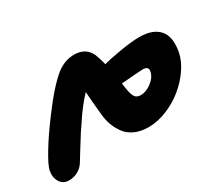

<svg xmlns="http://www.w3.org/2000/svg" viewBox="-106 -741 1115 981"><g transform="rotate(-30 451.0 -251.0)"><path d="M59.1 21Q24.4 21 7.3 -7.3Q-9.8 -35.6 -2 -73.2Q3.4 -100.1 42 -164.3Q80.6 -228.5 139.2 -307.1Q234.4 -436 298.8 -486.8Q347.2 -522.9 400.9 -522.9Q470.2 -522.9 496.1 -464.8Q509.3 -428.7 516.1 -399.9L520 -401.9Q553.7 -411.1 622.1 -422.6Q690.4 -434.1 733.9 -434.1Q815.4 -434.1 851.6 -391.4Q887.7 -348.6 871.1 -263.2Q861.8 -217.8 829.8 -172.1Q797.9 -126.5 753.9 -91.1Q710 -55.7 655 -33.4Q600.1 -11.2 547.9 -11.2Q502 -11.2 467.5 -26.9Q433.1 -42.5 413.6 -69.6Q394 -96.7 383.8 -125Q373.5 -153.3 370.1 -186Q363.3 -251 357.9 -327.1Q311.5 -278.8 268.1 -212.9Q237.8 -170.4 195.6 -101.3Q153.3 -32.2 148.9 -25.9Q134.3 -3.9 110.8 8.5Q87.4 21 59.1 21ZM543.9 -245.1Q549.3 -206.1 559.8 -189.5Q570.3 -172.9 594.2 -172.9Q625 -172.9 657.5 -196.8Q689.9 -220.7 696.8 -253.9Q699.7 -269 691.7 -275.6Q683.6 -282.2 667 -282.2Q648.4 -282.2 540 -272.9Q541 -267.1 543.9 -245.1Z"/></g></svg>

Font: Shantell Sans Irregular
Style: Italic
Weight: 800
Italic angle: -11.31°
Designer: Stephen Nixon, Anya Danilova, Shantell Martin
Foundry: Arrow Type
Version: Version 1.006;[9816181b4]